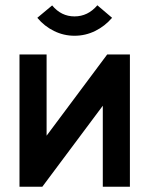

<svg xmlns="http://www.w3.org/2000/svg" viewBox="-20 -706 565 726"><path d="M53.7 0V-500H156.2V-192.9L385.3 -500H471.2V0H368.7V-306.2L140.1 0ZM261.7 -570.8Q220.7 -570.8 184.1 -588.9Q147.5 -606.9 121.1 -638.7L177.2 -685.5Q211.4 -644 261.7 -644Q312.5 -644 348.1 -686L403.8 -638.7Q376.5 -606.9 339.8 -588.9Q303.2 -570.8 261.7 -570.8Z"/></svg>

Font: Anka/Coder Condensed
Style: Bold
Weight: 700
Width: 4
Monospace: yes
Version: Version 001.100